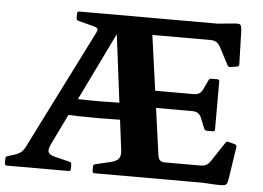

<svg xmlns="http://www.w3.org/2000/svg" viewBox="-53 -826 1234 900"><g transform="rotate(5 564.5 -376.5)"><path d="M852.1 -410.2Q870 -410.2 879.7 -416.9Q889.4 -423.6 895.8 -436.1L916.1 -480.2Q920.3 -489.2 930.3 -489.2H957.6Q967.2 -489.2 967.2 -479.2V-253.9Q967.2 -244.3 957.2 -244.3H929.9Q920.3 -244.3 916.1 -253.7L896.4 -302.7Q889.3 -318.4 879.1 -324.3Q868.8 -330.2 854.1 -330.2H633.7V-410.2ZM1014.4 -551.8Q1005.2 -549.8 999.6 -558.2L955.5 -642.7Q946.2 -657.8 935.8 -663.7Q925.4 -669.6 910.6 -669.6H624.9V-749H934.1L1016 -756.6Q1031.3 -758.2 1038.1 -755.8Q1045 -753.4 1047.3 -742.1Q1049.6 -730.8 1050 -704.4L1053.9 -568Q1053.9 -558 1043.9 -556.4ZM713.4 -110.2Q716 -92.4 724.1 -85.9Q732.1 -79.4 746.9 -79.4H912.3Q930.1 -79.4 940.9 -85.3Q951.6 -91.2 959.9 -103.4L1021.2 -195.8Q1025.8 -204.4 1036.4 -200.8L1065.9 -192.9Q1075.3 -189.9 1074 -179.9L1050.8 -27.1Q1048.8 -12.9 1044.6 -5.5Q1040.4 1.8 1028.6 3.1Q1016.7 4.4 990.3 3.4L930.6 0H422Q412.4 0 412.4 -10V-31Q412.4 -40.6 422.4 -42.7L493.8 -59.4Q523.2 -66.8 532 -80.6Q540.8 -94.4 537.3 -119.8L468.1 -670L477.3 -674.6L207 -118.1Q193.6 -90.5 200.2 -78.5Q206.8 -66.4 231.1 -60.7L301.1 -43.6Q310.1 -40.8 310.1 -31.4V-9.6Q310.1 0 300.1 0H9.6Q0 0 0 -10V-31.8Q0 -41.8 9.4 -44.6L48.8 -56.8Q65.1 -63.3 74.4 -72.2Q83.6 -81.2 90.2 -93.9L372.7 -656.5Q379.2 -669.3 377.2 -675.2Q375.2 -681 358.6 -686L284.9 -705.1Q275.5 -707.8 275.5 -717.2V-739Q275.5 -749 285.1 -749H624.9ZM229.6 -343.1Q324.4 -337.8 423.8 -338.2Q523.2 -338.6 617.6 -344.4V-264.3Q523.2 -259.2 423.8 -259Q324.4 -258.8 229.6 -263.5Z"/></g></svg>

Font: Hahmlet
Style: Regular
Weight: 400
Designer: Minjoo Ham & Mark Frömberg
Foundry: hypertype
Version: Version 1.002